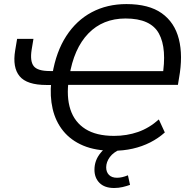

<svg xmlns="http://www.w3.org/2000/svg" viewBox="-20 -734 949 946"><path d="M536.1 8.9Q450.8 8.9 389.9 -16.7Q329.1 -42.4 291.4 -88.9Q253.8 -135.3 239.4 -197.6Q225 -259.9 232.6 -332.7L249.9 -315.3H209Q112.3 -315.3 76.6 -358.5Q40.8 -401.7 54.8 -485.8L64.3 -542.5H144.8L135.8 -488.3Q127.2 -432.9 145.9 -408.5Q164.6 -384 225.3 -384H253.1L238.1 -368.8Q256.6 -479.4 306.5 -556.4Q356.4 -633.5 432 -673.7Q507.6 -713.9 603 -713.9Q713.4 -713.9 776.9 -668.8Q840.4 -623.6 861.2 -541.7Q882.1 -459.8 862.1 -349.5L856.6 -315.8H299.3L319 -343.8Q306.4 -257 326.9 -194.6Q347.3 -132.3 400.8 -98.4Q454.4 -64.5 541.7 -64.5Q604.8 -64.5 660.2 -83.8Q715.6 -103.2 762.6 -145.5L792.1 -81.4Q760.3 -52.8 720.3 -32.4Q680.3 -12.1 634.1 -1.6Q587.8 8.9 536.1 8.9ZM598.7 -642.9Q486.6 -642.9 415.1 -568.9Q343.6 -495 321.5 -357.1L310 -383.5H804.7L779.5 -352Q803.7 -494.3 763.1 -568.6Q722.6 -642.9 598.7 -642.9ZM542.3 192.3Q495.6 192.3 470.5 167.4Q445.4 142.4 445.4 102.1Q445.4 56.2 475.5 19.5Q505.6 -17.2 552 -36.2L577 0Q539.4 15.1 521.3 39.7Q503.2 64.4 503.2 90.5Q503.2 113.7 516.9 127.7Q530.6 141.8 556.3 141.8Q569.2 141.8 582.2 138.8Q595.3 135.8 610.3 129.7L620.7 176.9Q604.1 182.8 584.2 187.6Q564.2 192.3 542.3 192.3Z"/></svg>

Font: Mulish ExtraLight
Style: Italic
Weight: 200
Italic angle: -9°
Designer: Vernon Adams
Foundry: Vernon Adams
Version: Version 3.603